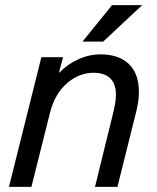

<svg xmlns="http://www.w3.org/2000/svg" viewBox="-20 -732 616 752"><path d="M524 -372Q524 -337 514 -297L440 0H352L425 -297Q434 -335 434 -361Q434 -404 411.5 -425.5Q389 -447 346 -447Q290 -447 242.5 -406Q195 -365 176 -291L103 0H15L142 -508H227L211 -448H213Q245 -481 287 -500Q329 -519 374 -519Q445 -519 484.5 -481.5Q524 -444 524 -372ZM303 -569 419 -712H537L384 -569Z"/></svg>

Font: CST
Style: Italic
Weight: 400
Italic angle: -14°
Version: Version 1.00